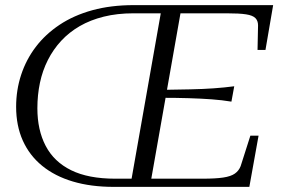

<svg xmlns="http://www.w3.org/2000/svg" viewBox="-20 -730 1104 750"><path d="M612 -379Q673 -380 723 -381Q773 -382 815 -385Q857 -388 895 -393L884 -333Q848 -339 807 -342Q766 -345 717 -346.5Q668 -348 606 -348ZM503 -710H1047L1017 -535H986L988 -631Q988 -649 977.5 -659.5Q967 -670 941 -674Q915 -678 866 -678H685L571 -32H771Q822 -32 852 -36.5Q882 -41 897.5 -52Q913 -63 920 -81L958 -200H990L954 0H424Q335 0 264.5 -21Q194 -42 144.5 -82.5Q95 -123 69 -181Q43 -239 43 -313Q43 -378 62.5 -437.5Q82 -497 119.5 -546.5Q157 -596 212.5 -633Q268 -670 340.5 -690Q413 -710 503 -710ZM430 -32H494L608 -678H501Q438 -678 385.5 -665Q333 -652 291.5 -628Q250 -604 219 -570.5Q188 -537 167 -495.5Q146 -454 136 -406.5Q126 -359 126 -307Q126 -222 158.5 -160Q191 -98 258 -65Q325 -32 430 -32Z"/></svg>

Font: Roboto Serif 120pt Expanded Light
Style: Italic
Weight: 300
Width: 7
Italic angle: -10°
Designer: Greg Gazdowicz
Foundry: Commercial Type
Version: Version 1.008